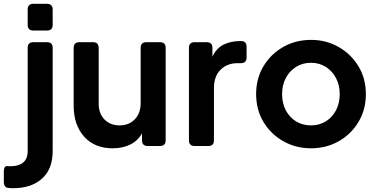

<svg xmlns="http://www.w3.org/2000/svg" viewBox="-84 -765 1975 1006"><path d="M91 -605Q61 -605 61 -635V-715Q61 -745 91 -745H162Q192 -745 192 -715V-635Q192 -605 162 -605ZM-14 221Q-19 221 -25 221Q-31 221 -37 220Q-51 220 -57.5 211Q-64 202 -64 189V135Q-64 104 -46 105Q-42 106 -37.5 106Q-33 106 -28 106Q14 106 37.5 86.5Q61 67 61 27V-514Q61 -544 91 -544H162Q192 -544 192 -514V27Q192 121 136 171Q80 221 -14 221Z M507 12Q411 12 356.5 -49.5Q302 -111 302 -211V-514Q302 -544 332 -544H403Q433 -544 433 -514V-222Q433 -170 463.5 -139Q494 -108 543 -108Q591 -108 622 -139.5Q653 -171 653 -225V-514Q653 -544 683 -544H754Q784 -544 784 -514V-30Q784 0 754 0H690Q660 0 660 -30V-66Q638 -27 598 -7.5Q558 12 507 12Z M936 0Q906 0 906 -30V-514Q906 -544 936 -544H999Q1029 -544 1029 -514V-468Q1050 -513 1088 -531.5Q1126 -550 1176 -550H1178Q1208 -550 1208 -520V-464Q1208 -434 1178 -434H1161Q1106 -434 1071.5 -399.5Q1037 -365 1037 -303V-30Q1037 0 1007 0Z M1546 12Q1466 12 1400.5 -25Q1335 -62 1296.5 -126Q1258 -190 1258 -272Q1258 -354 1296.5 -418Q1335 -482 1400 -519Q1465 -556 1546 -556Q1625 -556 1690 -519Q1755 -482 1794 -418Q1833 -354 1833 -272Q1833 -190 1794 -125.5Q1755 -61 1690 -24.5Q1625 12 1546 12ZM1546 -108Q1589 -108 1623 -129Q1657 -150 1676.5 -187Q1696 -224 1696 -272Q1696 -319 1676.5 -356Q1657 -393 1623 -414.5Q1589 -436 1546 -436Q1501 -436 1467 -414.5Q1433 -393 1413.5 -356Q1394 -319 1394 -272Q1394 -224 1413.5 -187Q1433 -150 1467 -129Q1501 -108 1546 -108Z"/></svg>

Font: Pitagon Sans Text
Style: Bold
Weight: 700
Designer: Travis Tran
Foundry: Pitagon
Version: Version 1.001; ttfautohint (v1.8.4.7-5d5b);gftools[0.9.26]